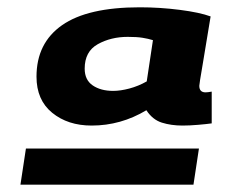

<svg xmlns="http://www.w3.org/2000/svg" viewBox="-20 -708 620 526"><path d="M557 -663Q544 -582 535 -530Q526 -478 526 -473Q526 -455 543 -455Q549 -455 560 -457V-370Q546 -368 522.5 -366Q499 -364 480 -364Q449 -364 423.5 -372Q398 -380 381 -406Q311 -364 231 -364Q166 -364 123 -399Q80 -434 80 -498Q80 -590 150 -639Q220 -688 363 -688Q418 -688 472.5 -681Q527 -674 557 -663ZM212 -520Q212 -489 234 -474Q256 -459 290 -459Q310 -459 334.5 -465.5Q359 -472 382 -485L399 -598Q386 -602 370.5 -604.5Q355 -607 330 -607Q284 -607 248 -587Q212 -567 212 -520ZM36 -202 51 -301H525L510 -202Z"/></svg>

Font: Georama ExtraExtended
Style: Bold Italic
Weight: 700
Width: 8
Italic angle: -9°
Designer: Jean-Baptiste Levee
Foundry: Production Type
Version: Version 1.000